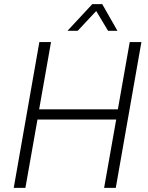

<svg xmlns="http://www.w3.org/2000/svg" viewBox="-20 -902 710 922"><path d="M169 -700H225L168 -377H546L603 -700H659L536 0H480L538 -328H160L102 0H46ZM423 -882H471L544 -754H499L442 -849L353 -754H304Z"/></svg>

Font: Sarabun ExtraLight
Style: Italic
Weight: 275
Italic angle: -10°
Designer: Suppakit Chalermlarp | Katatrad Co.,Ltd.
Foundry: Cadson Demak Co.,Ltd.
Version: Version 1.000; ttfautohint (v1.6)